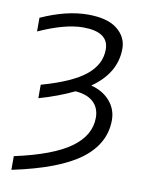

<svg xmlns="http://www.w3.org/2000/svg" viewBox="-86 -590 661 890"><g transform="rotate(10 244.0 -144.5)"><path d="M255.9 -530.3Q347.7 -530.3 393.6 -493.7Q439.5 -457 439.5 -402.3Q439.5 -287.1 327.1 -209Q383.8 -194.3 416.5 -156.2Q449.2 -118.2 449.2 -67.4Q449.2 43 349.1 118.7Q249 194.3 30.3 240.2V175.8Q210 136.7 292 77.1Q374 17.6 374 -65.4Q374 -111.3 344.7 -138.7Q315.4 -166 259.8 -169.9Q187.5 -134.8 95.7 -108.4V-171.9Q238.3 -211.9 301.3 -263.2Q364.3 -314.5 364.3 -384.8Q364.3 -467.8 244.1 -467.8Q159.2 -467.8 36.1 -412.1V-476.6Q155.3 -530.3 255.9 -530.3Z"/></g></svg>

Font: Gen Shin Gothic Normal
Style: Regular
Weight: 300
Designer: [Source Han Sans]
Ryoko NISHIZUKA  (kana & ideographs); Paul D. Hunt (Latin, Greek & Cyrillic); Wenlong ZHANG  (bopomofo
Version: Version 1.002.20150607